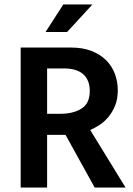

<svg xmlns="http://www.w3.org/2000/svg" viewBox="-20 -844 600 864"><path d="M73 -630H300Q352 -630 391 -615Q430 -600 456.5 -574Q483 -548 496.5 -513Q510 -478 510 -437Q510 -399 498.5 -370Q487 -341 469 -319Q451 -297 429 -282.5Q407 -268 386 -259L545 0H406L275 -237H192V0H73ZM192 -332H253Q310 -332 347 -355.5Q384 -379 384 -434Q384 -484 354.5 -510Q325 -536 268 -536H192ZM282 -700H185L265 -824H396Z"/></svg>

Font: Mukta SemiBold
Style: Regular
Weight: 600
Designer: Girish Dalvi and Yashodeep Gholap
Foundry: Ek Type
Version: Version 2.538;PS 1.002;hotconv 16.6.51;makeotf.lib2.5.65220;